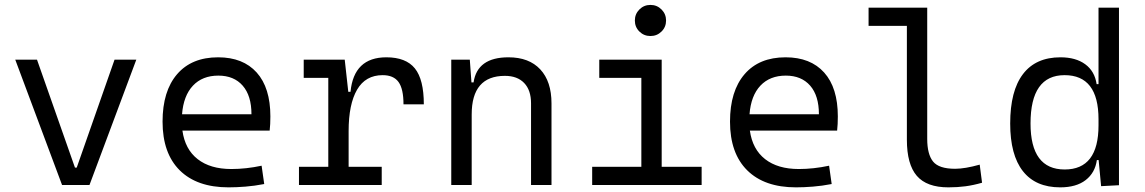

<svg xmlns="http://www.w3.org/2000/svg" viewBox="-20 -764 4728 793"><path d="M236.3 0 43 -517.6H132.8L289.6 -71.8H296.9L453.1 -517.6H543L349.6 0Z M923.8 9.8Q793.5 9.8 722.4 -60.5Q651.4 -130.9 651.4 -261.7Q651.4 -387.7 711.4 -457.5Q771.5 -527.3 880.9 -527.3Q983.9 -527.3 1040.3 -464.4Q1096.7 -401.4 1096.7 -283.2Q1096.7 -250.5 1093.8 -224.6H733.4Q744.1 -147.5 796.4 -106.7Q848.6 -65.9 935.5 -65.9Q996.1 -65.9 1060.5 -79.6L1071.3 -3.9Q1031.2 3.9 993.7 6.8Q956.1 9.8 923.8 9.8ZM731.9 -292H1018.6Q1018.6 -368.7 982.4 -410.2Q946.3 -451.7 881.8 -451.7Q815.9 -451.7 776.9 -410.2Q737.8 -368.7 731.9 -292Z M1419.9 -222.7V-75.2H1556.6V0H1214.8V-75.2H1335.9V-442.4H1234.4V-517.6H1403.8L1418.5 -384.8H1427.7Q1441.4 -527.3 1575.7 -527.3Q1656.7 -527.3 1693.6 -481.4Q1730.5 -435.5 1730.5 -333H1646.5Q1646.5 -397 1626 -425.3Q1605.5 -453.6 1560.5 -453.6Q1489.7 -453.6 1454.8 -393.6Q1419.9 -333.5 1419.9 -222.7Z M2173.3 0V-337.4Q2173.3 -391.6 2145 -421.1Q2116.7 -450.7 2065.4 -450.7Q1928.2 -450.7 1928.2 -291.5V0H1843.8V-517.6H1920.4L1927.2 -423.8H1936Q1951.2 -527.3 2080.1 -527.3Q2165 -527.3 2211.4 -477.5Q2257.8 -427.7 2257.8 -336.9V0Z M2425.8 0V-75.2H2628.9V-442.4H2455.1V-517.6H2712.9V-75.2H2877.9V0ZM2666.5 -615.2Q2639.6 -615.2 2620.8 -633.8Q2602.1 -652.3 2602.1 -679.2Q2602.1 -706.1 2620.8 -724.9Q2639.6 -743.7 2666.5 -743.7Q2693.4 -743.7 2712.2 -724.9Q2731 -706.1 2731 -679.2Q2731 -652.3 2712.2 -633.8Q2693.4 -615.2 2666.5 -615.2Z M3267.6 9.8Q3137.2 9.8 3066.2 -60.5Q2995.1 -130.9 2995.1 -261.7Q2995.1 -387.7 3055.2 -457.5Q3115.2 -527.3 3224.6 -527.3Q3327.6 -527.3 3384 -464.4Q3440.4 -401.4 3440.4 -283.2Q3440.4 -250.5 3437.5 -224.6H3077.1Q3087.9 -147.5 3140.1 -106.7Q3192.4 -65.9 3279.3 -65.9Q3339.8 -65.9 3404.3 -79.6L3415 -3.9Q3375 3.9 3337.4 6.8Q3299.8 9.8 3267.6 9.8ZM3075.7 -292H3362.3Q3362.3 -368.7 3326.2 -410.2Q3290 -451.7 3225.6 -451.7Q3159.7 -451.7 3120.6 -410.2Q3081.5 -368.7 3075.7 -292Z M3897 9.8Q3807.6 9.8 3766.6 -37.8Q3725.6 -85.4 3725.6 -187V-657.2H3567.4V-732.4H3809.6V-190.4Q3809.6 -127 3833.7 -96.9Q3857.9 -66.9 3924.8 -66.9Q3965.3 -66.9 4026.4 -84L4036.1 -9.3Q4000.5 1 3967.5 5.4Q3934.6 9.8 3897 9.8Z M4358.9 9.8Q4257.3 9.8 4204.8 -57.1Q4152.3 -124 4152.3 -253.9Q4152.3 -388.7 4205.1 -458Q4257.8 -527.3 4359.9 -527.3Q4423.3 -527.3 4462.4 -498.5Q4501.5 -469.7 4509.3 -416.5H4517.1V-732.4H4601.6V1L4527.8 4.9L4517.6 -103H4510.3Q4502.9 -50.3 4464.1 -20.3Q4425.3 9.8 4358.9 9.8ZM4517.1 -246.1V-271.5Q4517.1 -453.6 4377 -453.6Q4236.3 -453.6 4236.3 -253.9Q4236.3 -64 4377.4 -64Q4517.1 -64 4517.1 -246.1Z"/></svg>

Font: Cascadia Code PL SemiLight
Style: Regular
Weight: 350
Monospace: yes
Designer: Aaron Bell
Foundry: Saja Typeworks
Version: Version 2404.023; ttfautohint (v1.8.4)